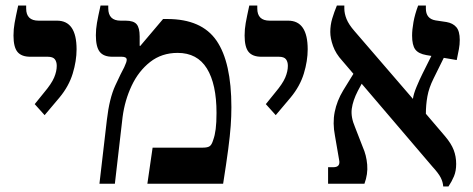

<svg xmlns="http://www.w3.org/2000/svg" viewBox="-20 -667 1717 697"><path d="M142 -249 106 -289 140 -331Q167 -363 176.5 -385.5Q186 -408 186 -428Q186 -443 179 -452Q172 -461 153 -461H90Q58 -461 43.5 -478.5Q29 -496 29 -538Q29 -561 33 -583.5Q37 -606 46 -647H75V-636Q75 -592 120 -592H187Q258 -592 258 -488Q258 -446 244 -400Q230 -354 196 -313Z M341 0 368 -232Q377 -310 398.5 -356.5Q420 -403 431 -423Q436 -434 438 -440Q440 -446 440 -450Q440 -461 422 -461H388Q356 -461 342 -479Q328 -497 328 -539Q328 -561 332 -584Q336 -607 345 -647H373V-637Q373 -592 418 -592H436Q465 -592 476 -579Q487 -566 487 -535V-501L489 -500L572 -598H587Q712 -598 766 -519.5Q820 -441 820 -278Q820 -245 817.5 -210Q815 -175 808.5 -125.5Q802 -76 790 0H515L534 -131H716Q734 -131 741.5 -136.5Q749 -142 754 -159Q760 -175 763 -198.5Q766 -222 766 -257Q766 -362 731 -418.5Q696 -475 625 -475Q567 -475 525 -442Q483 -409 458 -356Q433 -303 425 -242L397 0Z M981 -249 945 -289 979 -331Q1006 -363 1015.5 -385.5Q1025 -408 1025 -428Q1025 -443 1018 -452Q1011 -461 992 -461H929Q897 -461 882.5 -478.5Q868 -496 868 -538Q868 -561 872 -583.5Q876 -606 885 -647H914V-636Q914 -592 959 -592H1026Q1097 -592 1097 -488Q1097 -446 1083 -400Q1069 -354 1035 -313Z M1171 0V-60H1190Q1217 -60 1211 -87L1196 -174Q1187 -220 1195 -260.5Q1203 -301 1226 -339L1263 -399L1222 -447Q1199 -472 1189 -500Q1179 -528 1179 -551Q1179 -576 1186 -599.5Q1193 -623 1203 -647H1230V-636Q1230 -618 1238 -598Q1246 -578 1267 -554L1479 -308Q1481 -325 1492 -351.5Q1503 -378 1514 -400L1546 -464L1528 -467Q1499 -472 1487.5 -487.5Q1476 -503 1476 -538Q1476 -559 1481 -587Q1486 -615 1498 -647H1526V-636Q1526 -599 1561 -593L1601 -587Q1624 -583 1636.5 -568.5Q1649 -554 1649 -522Q1649 -505 1646 -489Q1643 -473 1638 -449L1591 -457L1554 -382Q1537 -348 1531.5 -317Q1526 -286 1526 -254L1596 -172Q1618 -146 1627 -122.5Q1636 -99 1636 -72Q1636 -46 1628 -27Q1620 -8 1608 10H1589Q1588 -6 1580 -22Q1572 -38 1549 -63L1293 -363L1279 -337Q1261 -302 1257 -272Q1253 -242 1269 -205L1297 -133Q1310 -104 1313 -69.5Q1316 -35 1303 0Z"/></svg>

Font: Noto Serif Hebrew SemiCondensed SemiBold
Style: Regular
Weight: 600
Width: 4
Designer: Monotype Design Team
Foundry: Monotype Imaging Inc.
Version: Version 2.004; ttfautohint (v1.8.4.7-5d5b)